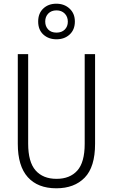

<svg xmlns="http://www.w3.org/2000/svg" viewBox="-20 -1006 609 1036"><path d="M493 -230Q493 -105 437 -47.5Q381 10 284 10Q184 10 130 -50Q76 -110 76 -230V-714H132V-231Q132 -132 172 -86.5Q212 -41 285 -41Q357 -41 397 -85.5Q437 -130 437 -230V-714H493ZM285 -794Q242 -794 214 -819.5Q186 -845 186 -890Q186 -934 213.5 -960Q241 -986 284 -986Q327 -986 355.5 -959.5Q384 -933 384 -890Q384 -846 356 -820Q328 -794 285 -794ZM285 -830Q313 -830 329.5 -846.5Q346 -863 346 -889Q346 -916 329 -933Q312 -950 285 -950Q257 -950 240.5 -933Q224 -916 224 -890Q224 -864 240 -847Q256 -830 285 -830Z"/></svg>

Font: Noto Sans Tamil Condensed Light
Style: Regular
Weight: 300
Width: 3
Designer: Jelle Bosma - Monotype Design Team
Foundry: Monotype Imaging Inc.
Version: Version 2.004; ttfautohint (v1.8.4.7-5d5b)